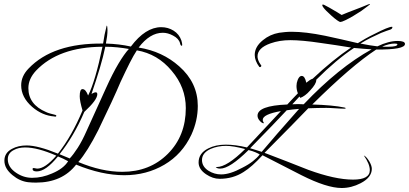

<svg xmlns="http://www.w3.org/2000/svg" viewBox="-20 -830 2047 961"><path d="M1832 -809Q1832 -808 1823 -801Q1814 -794 1803.5 -786.5Q1793 -779 1788 -775Q1770 -763 1748 -750Q1726 -737 1708 -728.5Q1690 -720 1684 -720Q1679 -720 1666.5 -729Q1654 -738 1639.5 -751Q1625 -764 1613 -776Q1605 -784 1599 -792Q1593 -800 1593 -804Q1593 -810 1603.5 -805Q1614 -800 1628 -792Q1649 -780 1667.5 -769Q1686 -758 1690 -755Q1698 -758 1708 -762.5Q1718 -767 1724 -769L1784 -792Q1807 -801 1819.5 -806.5Q1832 -812 1832 -809ZM160 84Q150 84 140.5 83.5Q131 83 121 82Q79 77 43 47Q2 14 2 -26Q2 -65 40 -85Q71 -102 113 -102Q170 -102 270 -61Q339 -148 393 -277Q379 -325 379 -348Q379 -384 393 -384Q409 -384 421 -352Q457 -423 493 -596Q273 -595 160 -476Q122 -435 122 -389Q122 -307 211 -269Q219 -265 230 -262Q241 -259 257 -255Q262 -253 262 -251Q262 -246 255 -246L253 -247Q192 -251 141 -295Q86 -343 86 -403Q86 -449 123 -487Q245 -615 496 -612Q502 -656 514 -702Q518 -701 518 -679Q518 -666 516 -649Q514 -632 510 -612Q577 -610 635 -597Q708 -694 787 -694Q821 -694 849 -676.5Q877 -659 888 -627Q890 -620 891 -614.5Q892 -609 892 -605Q892 -601 889 -601Q884 -601 881 -614Q875 -637 846 -652Q820 -666 795 -666Q730 -666 674 -592Q793 -573 877 -498Q970 -416 970 -300Q970 -226 938 -156Q892 -58 802.5 -5.5Q713 47 602 47Q490 47 361 -6Q291 84 160 84ZM1690 111Q1616 111 1489 47L1294 -53Q1241 5 1199 31Q1146 65 1079 65Q1045 65 1011 42Q974 17 974 -17Q974 -63 1022 -87Q1059 -106 1110 -106Q1134 -106 1160.5 -102.5Q1187 -99 1216 -92L1386 -274Q1295 -258 1295 -230Q1295 -225 1298 -219.5Q1301 -214 1301 -215Q1301 -214 1300 -213Q1290 -213 1278 -228Q1269 -239 1269 -251Q1269 -301 1418 -307Q1432 -322 1445 -336Q1458 -350 1471 -363Q1464 -380 1464 -400Q1464 -415 1470 -430Q1478 -450 1490 -450Q1506 -450 1513 -416Q1532 -432 1545 -436Q1646 -531 1737 -592Q1699 -598 1661 -604Q1623 -610 1585 -615Q1539 -622 1500.5 -625.5Q1462 -629 1433 -629Q1379 -629 1334 -613Q1269 -590 1269 -548Q1269 -534 1278 -517Q1288 -501 1288 -502Q1288 -495 1281 -494L1278 -495Q1255 -526 1255 -555Q1255 -596 1296 -629Q1331 -658 1377 -666Q1391 -668 1407 -669.5Q1423 -671 1440 -671Q1475 -671 1516.5 -666Q1558 -661 1607 -651Q1648 -642 1689 -633Q1730 -624 1771 -614Q1787 -624 1808 -636Q1829 -648 1856 -661Q1924 -696 1942 -696Q1944 -696 1944 -694Q1944 -686 1934 -682Q1926 -680 1914.5 -675.5Q1903 -671 1887 -665Q1862 -654 1836 -641Q1810 -628 1784 -612Q1809 -607 1830 -603.5Q1851 -600 1869 -598Q1925 -625 1970 -625Q2007 -625 2007 -610Q2007 -581 1863 -582Q1739 -501 1543 -307Q1646 -304 1703 -292Q1710 -291 1710 -288Q1710 -286 1704 -286Q1697 -286 1685.5 -286.5Q1674 -287 1659 -288Q1644 -289 1633 -289.5Q1622 -290 1614 -290Q1592 -290 1569 -289.5Q1546 -289 1523 -288Q1487 -251 1432.5 -195Q1378 -139 1304 -65Q1359 -44 1413.5 -23Q1468 -2 1523 20Q1657 69 1747 69Q1831 69 1831 22Q1831 -9 1801 -52Q1814 -46 1828 -23Q1841 -1 1841 15Q1841 58 1785 87Q1739 111 1690 111ZM1911 -596H1922Q1969 -596 1969 -608Q1969 -612 1955 -612Q1929 -612 1893 -597Q1899 -596 1903.5 -596Q1908 -596 1911 -596ZM329 -37Q347 -56 369 -90Q391 -124 413 -174L511 -390Q544 -463 573 -511.5Q602 -560 625 -585Q597 -590 567.5 -593Q538 -596 507 -596Q497 -547 479.5 -488.5Q462 -430 438 -360Q452 -368 459 -368Q467 -368 467 -358Q467 -330 402 -270Q376 -209 344.5 -155.5Q313 -102 278 -58ZM1443 -308Q1472 -310 1500 -308Q1675 -492 1840 -583Q1820 -584 1798 -586Q1776 -588 1752 -590Q1664 -532 1563 -431V-429Q1563 -410 1533 -378Q1519 -362 1506.5 -353Q1494 -344 1483 -340L1479 -347ZM592 30Q730 30 820 -60Q910 -150 910 -289Q910 -393 839 -476Q769 -560 665 -578Q649 -554 629 -514.5Q609 -475 583 -419Q549 -338 472 -179Q418 -72 372 -19Q489 30 592 30ZM1290 -70Q1321 -107 1367.5 -160.5Q1414 -214 1477 -285Q1461 -284 1445 -282Q1429 -280 1415 -278Q1385 -246 1339.5 -198.5Q1294 -151 1232 -88Q1246 -84 1260 -79.5Q1274 -75 1290 -70ZM1087 43Q1131 43 1192 10Q1224 -6 1245.5 -23Q1267 -40 1280 -57Q1272 -62 1258 -68Q1244 -74 1224 -79Q1130 14 1082 14Q1066 14 1060 6H1065Q1116 6 1207 -84Q1147 -100 1111 -100Q1070 -100 1035 -85Q991 -65 991 -29Q991 4 1024 25Q1053 43 1087 43ZM141 60Q191 60 241 38Q298 14 321 -23Q296 -37 270 -47Q209 28 164 28Q143 28 143 16Q143 11 149 11Q151 11 157 12.5Q163 14 166 14Q206 14 262 -51Q168 -92 106 -92Q72 -92 49 -79Q19 -64 19 -33Q19 7 61 35Q98 60 141 60Z"/></svg>

Font: Love Light
Style: Regular
Weight: 400
Designer: Robert E. Leuschke
Foundry: Robert E. Leuschke
Version: Version 1.010; ttfautohint (v1.8.3)